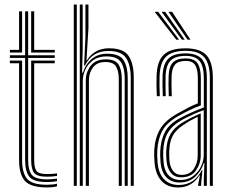

<svg xmlns="http://www.w3.org/2000/svg" viewBox="-20 -820 1011 847"><path d="M186.8 -17Q127.5 -17 109.1 -40.8Q90.8 -64.5 90.8 -114.5V-564.5H23.5V-576.2H90.8V-770H104.2V-576.2H221.5V-564.5H104.2V-114.5Q104.2 -68.8 120.2 -48.8Q136.2 -28.8 186.8 -28.8Q208.8 -28.8 231.5 -32.2V-20.8Q212.5 -17 186.8 -17ZM23.5 -588.2V-600H64.2V-770H77.5V-588.2ZM117.5 -588.2V-770H130.8V-600H221.5V-588.2ZM186.8 6.8Q116.5 6.8 90.4 -21.5Q64.2 -49.8 64.2 -114.5V-540.8H23.5V-552.8H77.5V-114.5Q77.5 -57.5 99.5 -31.2Q121.5 -5 186.8 -5Q198.2 -5 209.9 -6Q221.5 -7 231.5 -9.5V2Q213.5 6.8 186.8 6.8ZM186.8 -40.5Q143.5 -40.5 130.5 -57.4Q117.5 -74.2 117.5 -114.5V-552.8H221.5V-540.8H130.8V-114.5Q130.8 -79.8 140.9 -66Q151 -52.2 186.8 -52.2Q215.8 -52.2 231.5 -55.2V-44Q212.5 -40.5 186.8 -40.5Z M556.8 0V-475.5Q556.8 -532.8 536.2 -564Q515.8 -595.2 457 -595.2Q386.5 -595.2 354.5 -530.5H351L356.8 -654.8V-800H370.2V-696L361.5 -554.2H364Q379 -579.2 403.6 -593.1Q428.2 -607 460.5 -607Q525 -607 547.5 -573.2Q570 -539.5 570 -477.8V0ZM305.5 0V-800H318.8V0ZM332 0V-800H344.8V-602.5L342.2 -499.5H345.8Q358.2 -538.5 385.8 -560.9Q413.2 -583.2 453.8 -583Q507.8 -582.8 525.6 -553.9Q543.5 -525 543.5 -474.8V0H530.2V-473.2Q530.2 -520.5 513.5 -545.9Q496.8 -571.2 449.8 -571.2Q414.5 -571.2 391.4 -554.8Q368.2 -538.2 356.8 -513.6Q345.2 -489 345.2 -464.8V0ZM358.5 0V-466Q358.5 -501.2 380.1 -529.8Q401.8 -558.2 447 -558.2Q488.2 -558.2 502.8 -535.6Q517.2 -513 517.2 -471.2V0H504V-470.5Q504 -505.8 492.2 -526.1Q480.5 -546.5 445.2 -546.5Q408 -546.5 390.1 -522.4Q372.2 -498.2 372.2 -466.8V0Z M905.8 0V-474.8Q905.8 -539.5 880.9 -567.6Q856 -595.8 798.8 -595.8Q739.5 -595.8 712.9 -570.1Q686.2 -544.5 684 -485.8Q683.2 -465.2 683.6 -441.6Q684 -418 685 -395.5H671.8Q670.8 -419 670.4 -441.9Q670 -464.8 670.8 -486.2Q673 -550.8 702.8 -578.8Q732.5 -606.8 798.8 -606.8Q863.2 -606.8 891.1 -576.1Q919 -545.5 919 -474.8V0ZM879.2 0V-32L881.8 -100.5H878.8Q867.5 -64.5 840.6 -39.8Q813.8 -15 772 -15Q734.8 -15 712.8 -39.1Q690.8 -63.2 688 -108.5Q687 -122.8 686.6 -133.6Q686.2 -144.5 687 -155.5Q689.5 -203 707.8 -238Q726 -273 774.5 -299.2Q800.8 -313.2 829.5 -325.9Q858.2 -338.5 879.2 -345.8V-474.8Q879.2 -527.8 860.6 -550.6Q842 -573.5 798.8 -573.5Q753.2 -573.5 732.8 -552.9Q712.2 -532.2 710.5 -484.8Q709.8 -464.5 710.1 -441Q710.5 -417.5 711.2 -395.5H698.2Q697.2 -418 696.9 -441.9Q696.5 -465.8 697.2 -485.2Q699.2 -538.5 722.8 -561.5Q746.2 -584.5 798.8 -584.5Q849 -584.5 870.8 -559.1Q892.5 -533.8 892.5 -474.8V0ZM765.2 7Q718 7 691.5 -22.9Q665 -52.8 661.5 -106.8Q660.2 -121.5 660.1 -134.9Q660 -148.2 660.5 -157.5Q663.5 -210.8 685.9 -249.8Q708.2 -288.8 764.5 -320Q790 -334.2 809.8 -344.8Q829.5 -355.2 852.8 -364.2V-474.8Q852.8 -511.2 841.9 -531.2Q831 -551.2 798.8 -551.2Q765.8 -551.2 752 -534.9Q738.2 -518.5 737 -483.5Q736.5 -467.5 736.6 -445.8Q736.8 -424 737.8 -395.5H724.5Q723.5 -425.5 723.4 -446.2Q723.2 -467 723.8 -484.5Q725.2 -526.5 742.9 -544.4Q760.5 -562.2 798.8 -562.2Q837.8 -562.2 851.9 -540Q866 -517.8 866 -474.8V-355.2Q839 -345.2 815.1 -333.5Q791.2 -321.8 769.2 -309.5Q716.8 -280.8 696.6 -243.8Q676.5 -206.8 673.8 -156.5Q673.2 -144.2 673.5 -133Q673.8 -121.8 674.8 -107.8Q678 -57.5 702.4 -30.8Q726.8 -4 768.8 -4Q805.2 -4 830.9 -22.2Q856.5 -40.5 870 -69.5H873L867.5 -11.8V0H854V-4.5L862 -45.8H859.5Q844 -20.8 820.6 -6.9Q797.2 7 765.2 7ZM776 -26Q808.8 -26 831.6 -43Q854.5 -60 866.6 -85.4Q878.8 -110.8 878.8 -135.2V-334.5Q856.5 -326.2 829.9 -314.2Q803.2 -302.2 779.8 -289.2Q739.5 -266.2 720.8 -234.9Q702 -203.5 700 -153Q699.5 -141.5 700 -131.2Q700.5 -121 701.2 -109.8Q703.8 -68 723.6 -47Q743.5 -26 776 -26ZM778.8 -37.8Q749.8 -37.8 733.6 -57.8Q717.5 -77.8 714.5 -110.5Q712.5 -134.2 713.2 -152Q715.2 -199 731.8 -228.1Q748.2 -257.2 784.5 -279Q801.5 -289.2 823.1 -300.2Q844.8 -311.2 865.5 -320V-134Q865.5 -98.8 844.6 -68.2Q823.8 -37.8 778.8 -37.8ZM780.5 -48.5Q817.8 -48.5 835 -75.1Q852.2 -101.8 852.2 -133.2V-304.8Q835.8 -296.8 820.2 -288.1Q804.8 -279.5 789.2 -269Q757.2 -247.8 742.5 -221.9Q727.8 -196 726.5 -152.2Q725.8 -133.8 727.5 -112Q729.8 -84.5 743 -66.5Q756.2 -48.5 780.5 -48.5ZM757.5 -645 662.2 -767.8H678L770 -645ZM782.2 -645 692.8 -767.8H708.5L795 -645ZM807.2 -645 723.2 -767.8H739L820.2 -645Z"/></svg>

Font: Big Shoulders Inline Display
Style: Regular
Weight: 400
Designer: Patric King
Foundry: XO Type Co
Version: Version 1.000